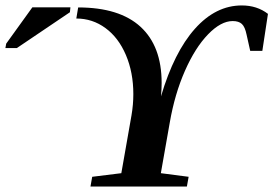

<svg xmlns="http://www.w3.org/2000/svg" viewBox="-92 -682 1000 702"><path d="M792 -662.1Q847.7 -662.1 887.7 -631.3L867.2 -496.1H822.8L809.6 -555.2Q803.7 -584 792.2 -594.5Q780.8 -605 758.8 -605Q715.8 -605 668.7 -556.4Q621.6 -507.8 584.2 -423.1Q546.9 -338.4 528.8 -234.4L496.1 -48.8L597.7 -35.6L591.3 0H238.8L245.1 -35.6L351.6 -48.8L388.7 -259.8Q395.5 -299.3 395.5 -337.9Q395.5 -417 368.4 -480.7Q341.3 -544.4 293.7 -579.3Q246.1 -614.3 187 -614.3L193.8 -654.8Q344.7 -654.8 421.9 -584Q499 -513.2 499 -378.9Q499 -355.5 496.6 -329.6Q544.4 -491.2 620.6 -576.7Q696.8 -662.1 792 -662.1ZM-72.3 -506.3 -69.3 -522.5 26.4 -655.3H165.5L163.6 -637.2L-30.3 -506.3Z"/></svg>

Font: Liberation Serif
Style: Bold Italic
Weight: 700
Italic angle: -16.333°
Designer: Steve Matteson
Foundry: Ascender Corporation
Version: Version 2.1.5